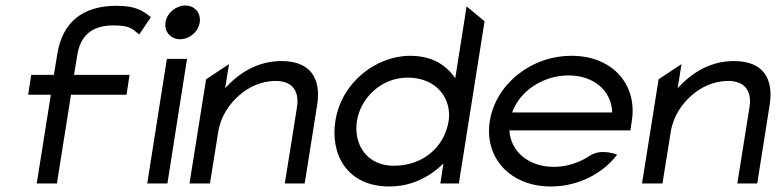

<svg xmlns="http://www.w3.org/2000/svg" viewBox="-20 -664 2809 695"><path d="M82 -321H164L113 0H186L237 -321H438L449 -393H248L260 -466C271 -534 312 -572 390 -572C451 -572 458 -560 484 -539L526 -602C497 -625 472 -643 402 -643C277 -643 207 -582 188 -472L175 -393H93Z M579 -583C574 -549 598 -522 632 -522C666 -522 698 -549 703 -583C708 -617 685 -644 651 -644C617 -644 584 -617 579 -583ZM513 0H586L657 -451H584Z M666 0H740L770 -187C779 -243 810 -288 846 -319C878 -347 923 -371 978 -371C1041 -371 1064 -331 1055 -276L1011 0H1083L1128 -284C1143 -379 1105 -443 999 -443C909 -443 843 -397 795 -345L809 -432L726 -377Z M1194 -226C1175 -107 1235 11 1389 11C1474 11 1539 -27 1585 -72L1574 0H1641L1734 -587L1669 -641L1628 -381C1596 -426 1548 -462 1464 -462C1344 -462 1216 -368 1194 -226ZM1272 -226C1284 -304 1355 -383 1456 -383C1563 -383 1616 -304 1604 -226C1589 -133 1513 -64 1405 -64C1308 -64 1259 -141 1272 -226Z M1753 -226C1732 -95 1825 11 1974 11C2073 11 2161 -35 2214 -104C2214 -104 2156 -129 2113 -99C2076 -75 2032 -60 1985 -60C1893 -60 1828 -116 1824 -192H2262L2267 -226C2288 -357 2198 -462 2049 -462C1900 -462 1774 -357 1753 -226ZM1834 -257C1861 -334 1945 -391 2038 -391C2131 -391 2194 -334 2196 -257Z M2304 0H2378L2408 -187C2417 -243 2448 -288 2484 -319C2516 -347 2561 -371 2616 -371C2679 -371 2702 -331 2693 -276L2649 0H2721L2766 -284C2781 -379 2743 -443 2637 -443C2547 -443 2481 -397 2433 -345L2447 -432L2364 -377Z"/></svg>

Font: Charger Pro
Style: ExtObl
Weight: 400
Designer: Jasper
Foundry: Cannot Into Space Fonts
Version: Version 1.09